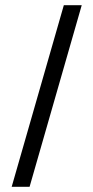

<svg xmlns="http://www.w3.org/2000/svg" viewBox="-20 -720 360 740"><path d="M25 0 226 -700H295L94 0Z"/></svg>

Font: Akshar Light Light
Style: Regular
Weight: 300
Version: Version 1.100